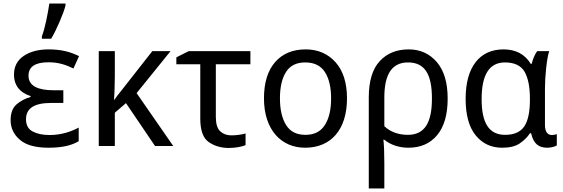

<svg xmlns="http://www.w3.org/2000/svg" viewBox="-20 -825 3182 1085"><path d="M284.2 -314.9C195.8 -314.9 141.1 -338.4 141.1 -397C141.1 -447.8 178.7 -473.1 253.9 -473.1C312.5 -473.1 353.5 -458 395 -438L426.8 -507.8C377.9 -531.7 327.1 -545.9 254.9 -545.9C197.8 -545.9 150.9 -533.7 114.3 -509.3C77.6 -484.4 59.1 -449.2 59.1 -403.8C59.1 -338.9 95.7 -300.3 152.8 -282.2V-276.9C122.1 -268.6 95.7 -254.4 73.7 -235.4C51.3 -215.8 40 -186 40 -146C40 -101.6 57.6 -64.5 92.8 -34.7C127.4 -4.9 181.6 9.8 254.9 9.8C332.5 9.8 386.2 -3.9 424.8 -26.9V-104C383.8 -82.5 329.6 -62 259.8 -62C221.2 -62 189.5 -68.8 164.6 -82C139.6 -95.2 127 -118.2 127 -150.9C127 -211.9 171.9 -243.2 268.1 -243.2H337.9V-314.9ZM269 -606C285.6 -633.8 301.8 -667 317.9 -704.6C334 -742.2 344.7 -772 350.1 -793.9V-805.2H258.8C251 -752 234.9 -667 216.8 -620.1V-606Z M840.8 -536.1 665 -312C652.8 -296.9 637.7 -278.3 626 -261.2H624C625.5 -274.4 626.5 -293.5 627.4 -318.8C628.4 -344.2 628.9 -370.1 628.9 -397V-536.1H538.1V0H628.9V-188L691.9 -242.2L856 0H959L752 -298.8L943.8 -536.1Z M1046.9 -536.1 976.6 -501V-461.9H1111.8V-154.8C1111.8 -87.9 1127.9 -43.5 1160.6 -21.5C1192.9 0.5 1230.5 11.2 1273.9 11.2C1312.5 11.2 1350.6 2.9 1367.7 -4.9V-70.8C1348.1 -64.5 1314.5 -60.1 1287.6 -60.1C1261.7 -60.1 1240.7 -67.9 1224.6 -83C1208 -98.1 1199.7 -125.5 1199.7 -164.1V-461.9H1395V-536.1Z M1940.9 -269C1940.9 -357.4 1918.9 -425.8 1875.5 -474.1C1832 -522 1775.9 -545.9 1707 -545.9C1634.3 -545.9 1576.7 -522 1534.7 -474.1C1492.7 -425.8 1471.7 -357.4 1471.7 -269C1471.7 -90.8 1569.8 9.8 1704.1 9.8C1849.1 9.8 1940.9 -90.8 1940.9 -269ZM1562 -269C1562 -332 1573.2 -381.8 1596.2 -418C1618.7 -454.1 1654.8 -472.2 1705.1 -472.2C1755.4 -472.2 1792.5 -454.1 1815.9 -418C1839.4 -381.8 1851.1 -332 1851.1 -269C1851.1 -205.6 1839.4 -155.3 1815.9 -118.7C1792.5 -81.5 1755.9 -63 1706.1 -63C1655.8 -63 1619.6 -81.5 1596.7 -118.7C1573.7 -155.3 1562 -205.6 1562 -269Z M2509.8 -268.1C2509.8 -357.9 2489.3 -426.8 2448.2 -474.6C2407.2 -522 2354.5 -545.9 2289.6 -545.9C2220.7 -545.9 2166 -523.4 2125.5 -479C2084.5 -434.6 2064 -366.2 2064 -274.9V240.2H2151.9V98.1C2151.9 38.1 2149.9 -12.2 2146.5 -35.2H2151.9C2187.5 -5.9 2236.8 9.8 2287.6 9.8C2356.4 9.8 2410.6 -13.7 2450.2 -61C2489.7 -108.4 2509.8 -177.2 2509.8 -268.1ZM2285.6 -472.2C2380.9 -472.2 2420.9 -405.3 2420.9 -268.1C2420.9 -133.3 2380.9 -63 2284.7 -63C2233.9 -63 2186.5 -78.6 2151.9 -111.8V-273.9C2151.9 -406.2 2195.3 -472.2 2285.6 -472.2Z M2834.5 -63C2742.7 -63 2701.7 -130.4 2701.7 -265.1C2701.7 -399.9 2743.2 -472.2 2833.5 -472.2C2886.7 -472.2 2923.8 -454.6 2944.3 -419.9C2964.4 -384.8 2974.6 -334 2974.6 -267.1V-261.2C2974.6 -192.4 2963.9 -142.6 2942.9 -110.8C2921.4 -79.1 2885.3 -63 2834.5 -63ZM2817.4 9.8C2859.4 9.8 2892.6 2 2916.5 -14.2C2940.4 -30.3 2960 -49.3 2974.6 -71.8H2981.4C2995.1 -10.7 3025.9 9.8 3072.8 9.8C3093.8 9.8 3116.2 3.4 3126.5 -2.9V-66.9C3116.2 -63.5 3106.9 -62 3098.6 -62C3077.1 -62 3059.6 -76.7 3059.6 -118.2V-326.2C3059.6 -361.3 3062 -399.4 3066.4 -440.4C3070.8 -481.4 3076.2 -513.2 3083.5 -536.1H3015.6C3000.5 -516.1 2990.2 -486.8 2984.4 -463.9H2979.5C2946.3 -518.6 2895 -545.9 2825.7 -545.9C2758.3 -545.9 2705.6 -522 2668 -474.1C2630.4 -425.8 2611.3 -356.4 2611.3 -266.1C2611.3 -174.8 2630.4 -106 2668.5 -59.6C2706.5 -13.2 2756.3 9.8 2817.4 9.8Z"/></svg>

Font: Avrile Sans
Style: Regular
Weight: 400
Designer: Monotype Design Team, Google (font), Stefan Peev (BGR Cyrillic), Cristiano Sobral (main changes)
Foundry: The Avrile Sans Project Authors
Version: Version 3.110